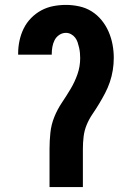

<svg xmlns="http://www.w3.org/2000/svg" viewBox="-20 -763 540 783"><path d="M318 0H182V-156Q182 -189 185.5 -222Q189 -255 201.5 -286Q214 -317 232.5 -344.5Q251 -372 268 -400.5Q285 -429 296 -460.5Q307 -492 307 -526Q307 -537 306 -547.5Q305 -558 302.5 -569Q300 -580 296.5 -590.5Q293 -601 286.5 -609.5Q280 -618 270 -623.5Q260 -629 249 -629Q234 -629 221.5 -620.5Q209 -612 202.5 -599Q196 -586 193.5 -571.5Q191 -557 191 -542V-540H54V-545Q54 -571 59.5 -597Q65 -623 76.5 -646.5Q88 -670 106.5 -689Q125 -708 148 -720.5Q171 -733 197 -738Q223 -743 249 -743Q276 -743 303.5 -737Q331 -731 354 -716.5Q377 -702 394.5 -680.5Q412 -659 423 -633.5Q434 -608 439 -581Q444 -554 444 -527Q444 -502 440 -477Q436 -452 428 -428.5Q420 -405 408.5 -383Q397 -361 384 -339.5Q371 -318 357 -297.5Q343 -277 333.5 -254Q324 -231 321 -206Q318 -181 318 -156Z"/></svg>

Font: Iosevka Heavy
Style: Regular
Weight: 900
Monospace: yes
Designer: Belleve Invis
Foundry: Belleve Invis
Version: Version 32.5.0; ttfautohint (v1.8.4)